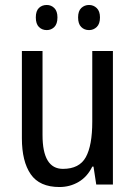

<svg xmlns="http://www.w3.org/2000/svg" viewBox="-20 -808 545 772"><path d="M434 -603V-66H367L356 -138H351Q331 -97 296 -76.5Q261 -56 219 -56Q139 -56 103.5 -107.5Q68 -159 68 -252V-603H151V-265Q151 -129 233 -129Q299 -129 325 -176Q351 -223 351 -319V-603ZM124 -738Q124 -764 136.5 -776Q149 -788 168 -788Q186 -788 198.5 -775.5Q211 -763 211 -738Q211 -712 198.5 -699.5Q186 -687 168 -687Q149 -687 136.5 -699.5Q124 -712 124 -738ZM294 -738Q294 -764 307 -776Q320 -788 338 -788Q356 -788 369 -775.5Q382 -763 382 -738Q382 -712 369 -699.5Q356 -687 338 -687Q319 -687 306.5 -699.5Q294 -712 294 -738Z"/></svg>

Font: Noto Sans Malayalam UI Condensed
Style: Regular
Weight: 400
Width: 3
Designer: Jelle Bosma - Monotype Design Team
Foundry: Monotype Imaging Inc.
Version: Version 2.104; ttfautohint (v1.8.4.7-5d5b)